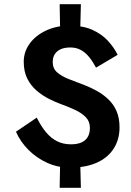

<svg xmlns="http://www.w3.org/2000/svg" viewBox="-20 -810 624 914"><path d="M264 -790 267 -629H361L365 -790ZM267 -75 264 84H365L361 -75ZM437 -488 540 -549Q523 -584 493.5 -616Q464 -648 419.5 -668Q375 -688 311 -688Q249 -688 199 -664.5Q149 -641 121 -602Q93 -563 93 -516Q93 -469 110 -435.5Q127 -402 154.5 -378.5Q182 -355 212 -340Q242 -325 266 -316Q305 -302 337 -287Q369 -272 388.5 -252Q408 -232 408 -201Q408 -176 398 -158.5Q388 -141 368 -132Q348 -123 318 -123Q281 -123 252 -137.5Q223 -152 199.5 -180Q176 -208 155 -250L56 -183Q77 -135 115.5 -96.5Q154 -58 204.5 -35Q255 -12 313 -12Q387 -12 439.5 -35Q492 -58 520.5 -101.5Q549 -145 549 -204Q549 -248 535 -280.5Q521 -313 496.5 -336.5Q472 -360 442.5 -376.5Q413 -393 382 -405Q342 -420 307.5 -433.5Q273 -447 252 -465.5Q231 -484 231 -514Q231 -536 240 -551Q249 -566 267.5 -575Q286 -584 315 -584Q344 -584 366 -571.5Q388 -559 405.5 -537Q423 -515 437 -488Z"/></svg>

Font: SpinnyJost
Style: Regular
Weight: 600
Version: Version 3.710